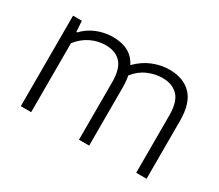

<svg xmlns="http://www.w3.org/2000/svg" viewBox="-103 -773 1134 995"><g transform="rotate(30 464.5 -275.0)"><path d="M845 -347V0H783V-344Q783 -423.5 749.8 -458.8Q716.5 -494 656 -494Q612.5 -494 569.5 -475.2Q526.5 -456.5 495 -416Q501.5 -386.5 501.5 -347.5V0H440.5V-344Q440.5 -424 408.2 -459Q376 -494 316.5 -494Q271.5 -494 229 -473.8Q186.5 -453.5 154.5 -412.5V0H92.5V-541.5H145L149.5 -477H154Q188 -512.5 233.2 -531Q278.5 -549.5 329 -549.5Q437 -549.5 477.5 -468Q519.5 -510.5 568.5 -530Q617.5 -549.5 666.5 -549.5Q750.5 -549.5 797.8 -500.5Q845 -451.5 845 -347Z"/></g></svg>

Font: Encode Sans Expanded Light
Style: Regular
Weight: 300
Width: 7
Designer: Multiple Designers
Foundry: Impallari Type
Version: Version 2.000